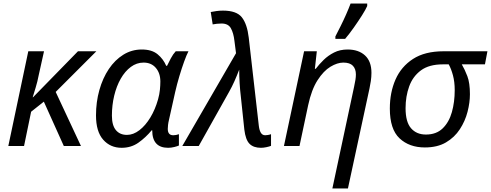

<svg xmlns="http://www.w3.org/2000/svg" viewBox="-20 -826 2777 1086"><path d="M27 0 140 -536H229L199 -401Q192 -364 181.5 -330Q171 -296 165 -276H167L421 -536H525L295 -306L438 0H341L228 -251L156 -194L116 0Z M668 10Q604 10 563.5 -36Q523 -82 523 -173Q523 -249 542 -316.5Q561 -384 595.5 -435.5Q630 -487 677.5 -516.5Q725 -546 782 -546Q839 -546 871.5 -519Q904 -492 920 -454H925Q933 -471 946 -495.5Q959 -520 974 -536H1046Q1035 -515 1021.5 -477.5Q1008 -440 994.5 -395Q981 -350 971 -306L936 -149Q932 -133 930.5 -119.5Q929 -106 929 -97Q929 -61 960 -61Q976 -61 992 -67V-3Q984 1 966 5.5Q948 10 931 10Q841 10 841 -89H838Q804 -48 763 -19Q722 10 668 10ZM698 -63Q734 -63 768.5 -89.5Q803 -116 830.5 -161.5Q858 -207 874 -264Q882 -293 884.5 -318.5Q887 -344 887 -365Q887 -412 861.5 -442Q836 -472 792 -472Q753 -472 720 -447.5Q687 -423 663 -381Q639 -339 626 -285Q613 -231 613 -172Q613 -117 635.5 -90Q658 -63 698 -63Z M1456 10Q1414 10 1391.5 -12.5Q1369 -35 1362 -93L1342 -282Q1338 -314 1335.5 -354.5Q1333 -395 1333 -432Q1320 -398 1306 -366.5Q1292 -335 1275 -305L1104 0H1011L1315 -525L1306 -595Q1301 -639 1286 -666Q1271 -693 1233 -693Q1219 -693 1206.5 -691.5Q1194 -690 1183 -688L1172 -758Q1186 -761 1204.5 -763.5Q1223 -766 1241 -766Q1318 -766 1348 -728Q1378 -690 1387 -613L1444 -114Q1447 -89 1455.5 -75Q1464 -61 1480 -61Q1486 -61 1495.5 -62.5Q1505 -64 1513 -67V-1Q1503 3 1486.5 6.5Q1470 10 1456 10Z M1860 240 1983 -336Q1988 -359 1990.5 -375Q1993 -391 1993 -405Q1993 -436 1976 -454Q1959 -472 1922 -472Q1888 -472 1849 -448.5Q1810 -425 1776 -372Q1742 -319 1723 -231L1674 0H1586L1700 -536H1772L1761 -437H1766Q1785 -462 1810.5 -487Q1836 -512 1869.5 -529Q1903 -546 1946 -546Q2008 -546 2044.5 -512.5Q2081 -479 2081 -414Q2081 -391 2077.5 -367.5Q2074 -344 2070 -326L1948 240ZM1877 -606V-620Q1890 -645 1906.5 -678Q1923 -711 1938 -745Q1953 -779 1963 -806H2057V-792Q2049 -773 2027.5 -739Q2006 -705 1980.5 -669Q1955 -633 1932 -606Z M2383 8Q2295 8 2240 -43.5Q2185 -95 2185 -212Q2185 -303 2217 -376Q2249 -449 2316 -492.5Q2383 -536 2489 -536H2737L2723 -462H2592Q2609 -433 2623.5 -395Q2638 -357 2638 -293Q2638 -246 2624.5 -193.5Q2611 -141 2581 -95Q2551 -49 2502.5 -20.5Q2454 8 2383 8ZM2389 -65Q2448 -65 2484 -100Q2520 -135 2536 -192Q2552 -249 2552 -316Q2552 -363 2542 -400Q2532 -437 2518 -462H2485Q2407 -462 2361 -428Q2315 -394 2294.5 -337.5Q2274 -281 2274 -214Q2274 -136 2305 -100.5Q2336 -65 2389 -65Z"/></svg>

Font: Noto IKEA Latin
Style: Italic
Weight: 400
Italic angle: -12°
Designer: Monotype Design Team
Foundry: Monotype Imaging Inc.
Version: Version 1.0